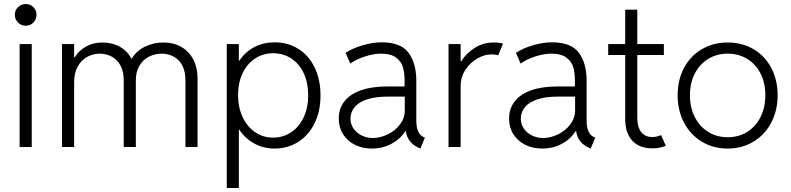

<svg xmlns="http://www.w3.org/2000/svg" viewBox="-20 -735 3955 960"><path d="M78.1 -514.6H138.7V0H78.1ZM54.2 -661.1Q54.2 -683.6 70.1 -699.2Q85.9 -714.8 108.9 -714.8Q131.3 -714.8 147 -699.2Q162.6 -683.6 162.6 -661.1Q162.6 -638.2 147 -622.3Q131.3 -606.4 108.9 -606.4Q85.9 -606.4 70.1 -622.3Q54.2 -638.2 54.2 -661.1Z M290 -514.6H350.6V-448.2H353.5Q376 -484.4 412.1 -503.4Q448.2 -522.5 491.2 -522.5Q541.5 -522.5 579.6 -501Q617.7 -479.5 637.7 -440.4Q661.1 -480 703.9 -501.2Q746.6 -522.5 796.9 -522.5Q849.6 -522.5 888.2 -499.5Q926.8 -476.6 947.3 -435.8Q967.8 -395 967.8 -343.8V0H907.2V-334Q907.2 -376 892.3 -405.8Q877.4 -435.5 850.3 -450.9Q823.2 -466.3 788.1 -466.8Q752.9 -466.3 723.6 -450.9Q694.3 -435.5 676.8 -405.8Q659.2 -376 659.2 -334V0H598.6V-334Q598.6 -376 583.3 -405.8Q567.9 -435.5 540.5 -450.9Q513.2 -466.3 478.5 -466.8Q442.9 -466.3 413.8 -449.5Q384.8 -432.6 367.7 -400.6Q350.6 -368.7 350.6 -324.2V0H290Z M1113.8 -514.6H1174.3V-431.6H1176.8Q1206.5 -476.1 1252.2 -499.8Q1297.9 -523.4 1353 -523.4Q1418.5 -523.4 1470.7 -491.2Q1522.9 -459 1552.7 -398.7Q1582.5 -338.4 1582.5 -257.8Q1582.5 -178.2 1552.5 -117.9Q1522.5 -57.6 1470.2 -24.9Q1418 7.8 1353 7.8Q1298.3 7.8 1252.4 -16.8Q1206.5 -41.5 1176.3 -86.9H1174.3V205.1H1113.8ZM1521 -257.8Q1521 -320.8 1498.8 -368.7Q1476.6 -416.5 1436.5 -442.6Q1396.5 -468.8 1345.2 -468.8Q1297.4 -468.8 1257.6 -443.8Q1217.8 -418.9 1194.1 -371.3Q1170.4 -323.7 1170.4 -257.8Q1170.4 -198.2 1192.9 -150.1Q1215.3 -102.1 1255.1 -74.5Q1294.9 -46.9 1345.2 -46.9Q1395.5 -46.9 1435.8 -73.7Q1476.1 -100.6 1498.5 -148.7Q1521 -196.8 1521 -257.8Z M1673.8 -142.6Q1673.8 -191.9 1701.9 -228Q1730 -264.2 1784.2 -283.4Q1838.4 -302.7 1915 -302.7H2002.9V-333Q2002.9 -369.6 1994.9 -398.4Q1986.8 -427.2 1960.4 -447Q1934.1 -466.8 1883.8 -466.8Q1848.6 -466.8 1804.7 -452.6Q1760.7 -438.5 1731.4 -417L1708 -470.7Q1742.2 -493.7 1793 -508.5Q1843.8 -523.4 1887.7 -523.4Q1983.4 -523.4 2022.2 -471.9Q2061 -420.4 2061.5 -333V-134.8Q2061 -66.4 2097.7 -49.8L2104.5 -46.9L2082 7.8L2069.3 2Q2043.9 -9.8 2028.1 -31.2Q2012.2 -52.7 2009.3 -79.1H2006.3Q1982.4 -40.5 1938.2 -16.4Q1894 7.8 1838.9 7.8Q1792.5 7.8 1754.6 -11Q1716.8 -29.8 1695.3 -64Q1673.8 -98.1 1673.8 -142.6ZM1844.7 -44.9Q1882.3 -45.4 1919.2 -63.5Q1956.1 -81.5 1980 -113Q2003.9 -144.5 2003.9 -182.6V-252H1918Q1858.9 -252 1817.4 -238.8Q1775.9 -225.6 1754.4 -200.9Q1732.9 -176.3 1732.4 -142.6Q1732.4 -114.3 1747.6 -92.3Q1762.7 -70.3 1788.3 -57.6Q1814 -44.9 1844.7 -44.9Z M2222.7 -514.6H2283.2V-428.7H2286.1Q2313.5 -471.2 2355.5 -496.8Q2397.5 -522.5 2447.3 -522.5Q2480.5 -522.5 2495.1 -516.6L2470.7 -458Q2460.9 -462.9 2435.5 -462.9Q2402.3 -462.9 2366.7 -442.6Q2331.1 -422.4 2307.1 -386Q2283.2 -349.6 2283.2 -303.7V0H2222.7Z M2525.4 -142.6Q2525.4 -191.9 2553.5 -228Q2581.5 -264.2 2635.7 -283.4Q2689.9 -302.7 2766.6 -302.7H2854.5V-333Q2854.5 -369.6 2846.4 -398.4Q2838.4 -427.2 2812 -447Q2785.6 -466.8 2735.4 -466.8Q2700.2 -466.8 2656.2 -452.6Q2612.3 -438.5 2583 -417L2559.6 -470.7Q2593.8 -493.7 2644.5 -508.5Q2695.3 -523.4 2739.3 -523.4Q2835 -523.4 2873.8 -471.9Q2912.6 -420.4 2913.1 -333V-134.8Q2912.6 -66.4 2949.2 -49.8L2956.1 -46.9L2933.6 7.8L2920.9 2Q2895.5 -9.8 2879.6 -31.2Q2863.8 -52.7 2860.8 -79.1H2857.9Q2834 -40.5 2789.8 -16.4Q2745.6 7.8 2690.4 7.8Q2644 7.8 2606.2 -11Q2568.4 -29.8 2546.9 -64Q2525.4 -98.1 2525.4 -142.6ZM2696.3 -44.9Q2733.9 -45.4 2770.8 -63.5Q2807.6 -81.5 2831.5 -113Q2855.5 -144.5 2855.5 -182.6V-252H2769.5Q2710.4 -252 2668.9 -238.8Q2627.4 -225.6 2606 -200.9Q2584.5 -176.3 2584 -142.6Q2584 -114.3 2599.1 -92.3Q2614.3 -70.3 2639.9 -57.6Q2665.5 -44.9 2696.3 -44.9Z M3106 -141.6V-460H3021V-514.6H3106V-686.5H3166.5V-514.6H3299.3V-460H3166.5V-144.5Q3166.5 -99.6 3186 -74.7Q3205.6 -49.8 3241.7 -49.8Q3264.6 -49.8 3285.6 -59.6L3309.1 -5.9Q3276.9 6.8 3242.7 6.8Q3175.3 6.8 3140.4 -32.7Q3105.5 -72.3 3106 -141.6Z M3368.2 -258.8Q3368.2 -335.4 3400.1 -395.5Q3432.1 -455.6 3489.3 -489Q3546.4 -522.5 3618.2 -522.5Q3690.4 -522.5 3747.3 -489.3Q3804.2 -456.1 3836.2 -395.8Q3868.2 -335.4 3868.2 -258.8Q3868.2 -182.6 3836.2 -121.8Q3804.2 -61 3747.1 -26.6Q3689.9 7.8 3618.2 7.8Q3546.4 7.8 3489.3 -26.6Q3432.1 -61 3400.1 -121.8Q3368.2 -182.6 3368.2 -258.8ZM3806.6 -258.8Q3806.6 -320.3 3782.7 -367.4Q3758.8 -414.6 3715.8 -440.7Q3672.9 -466.8 3618.2 -466.8Q3564.5 -466.8 3521.5 -440.7Q3478.5 -414.6 3454.1 -367.4Q3429.7 -320.3 3429.7 -258.8Q3429.7 -197.3 3454.1 -149.4Q3478.5 -101.6 3521.5 -75.2Q3564.5 -48.8 3618.2 -48.8Q3672.9 -48.8 3715.6 -75.2Q3758.3 -101.6 3782.5 -149.4Q3806.6 -197.3 3806.6 -258.8Z"/></svg>

Font: Reddit Sans Fudge Light
Style: Regular
Weight: 300
Designer: Stephen Hutchings
Foundry: Reddit
Version: Version 1.013